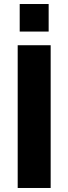

<svg xmlns="http://www.w3.org/2000/svg" viewBox="-20 -935 340 955"><path d="M68 0V-710H232V0ZM78 -778V-915H222V-778Z"/></svg>

Font: Boldmen
Style: Bold
Weight: 700
Designer: Matt McInerney, Pablo Impallari, Rodrigo Fuenzalida
Foundry: LIVING CONCEPT
Version: Version 1.000